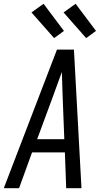

<svg xmlns="http://www.w3.org/2000/svg" viewBox="-32 -998 552 1018"><path d="M-12 0 270 -735H360L400 0H319L312 -190H138L69 0ZM309 -260 300 -490Q299 -522 298 -553.5Q297 -585 296 -616Q285 -585 273 -553.5Q261 -522 250 -490L165 -260ZM425 -796 305 -932 369 -978 477 -834ZM255 -796 135 -932 199 -978 307 -834Z"/></svg>

Font: Iosevka SS18
Style: Italic
Weight: 400
Italic angle: -9°
Monospace: yes
Designer: Belleve Invis
Foundry: Belleve Invis
Version: Version 25.1.1; ttfautohint (v1.8.4)